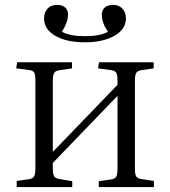

<svg xmlns="http://www.w3.org/2000/svg" viewBox="-20 -761 691 781"><path d="M325.2 -588.9Q251 -588.9 205.1 -615.2Q159.2 -641.6 159.2 -686Q159.2 -710.9 173.6 -726.1Q188 -741.2 211.9 -741.2Q232.9 -741.2 244.9 -730.7Q256.8 -720.2 256.8 -702.1Q256.8 -671.4 231.9 -631.8Q264.6 -613.8 325.2 -613.8Q387.7 -613.8 418.9 -631.8Q394 -668.9 394 -701.2Q394 -719.7 406.5 -730.5Q418.9 -741.2 439.9 -741.2Q463.9 -741.2 478 -725.8Q492.2 -710.4 492.2 -686Q492.2 -642.1 445.6 -615.5Q398.9 -588.9 325.2 -588.9ZM47.9 0V-24.9L98.1 -32.2Q113.8 -34.7 118.9 -43.7Q124 -52.7 124 -79.1V-430.2Q124 -456.1 119.4 -465.1Q114.7 -474.1 99.1 -476.1L45.9 -482.9L49.8 -507.8H272.9V-482.9L220.2 -475.1Q205.1 -472.7 200 -463.9Q194.8 -455.1 194.8 -431.2V-143.1L458 -416V-434.1Q458 -457 452.4 -465.6Q446.8 -474.1 429.2 -476.1L378.9 -482.9L382.8 -507.8H605V-482.9L559.1 -476.1Q540.5 -474.1 534.7 -465.3Q528.8 -456.5 528.8 -433.1V-73.2Q528.8 -50.8 534.7 -42.5Q540.5 -34.2 558.1 -32.2L606 -24.9V0H381.8V-23.9L429.2 -30.8Q446.8 -32.7 452.4 -41.7Q458 -50.8 458 -75.2V-371.1L194.8 -98.1V-76.2Q194.8 -53.2 200 -44.2Q205.1 -35.2 220.2 -33.2L273.9 -23.9V0Z"/></svg>

Font: Literata Light
Style: Regular
Weight: 300
Designer: Latin by Veronika Burian and Jose Scaglione. Greek by Irene Vlachou. Cyrillic by Vera Evstafieva.
Foundry: TypeTogether
Version: Version 3.021